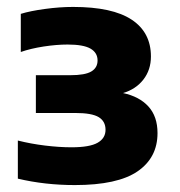

<svg xmlns="http://www.w3.org/2000/svg" viewBox="-20 -459 518 554"><path d="M434.5 -75Q434.5 -4 376.8 35.5Q319 75 196 75Q109.5 75 31.5 56.5V-53.5Q69 -44 110 -39Q151 -34 186.5 -34Q238.5 -34 261.5 -47Q284.5 -60 284.5 -84.5Q284.5 -109 264.8 -121Q245 -133 197 -133H83.5V-242H182.5Q225.5 -242 243.5 -252.8Q261.5 -263.5 261.5 -284.5Q261.5 -307 241 -318.8Q220.5 -330.5 175 -330.5Q143.5 -330.5 106 -324.8Q68.5 -319 40 -309V-419Q67.5 -427.5 110 -433.2Q152.5 -439 191 -439Q304.5 -439 360 -402.2Q415.5 -365.5 415.5 -296Q415.5 -257.5 393.8 -229.5Q372 -201.5 335 -190.5Q382 -180.5 408.2 -151.8Q434.5 -123 434.5 -75Z"/></svg>

Font: Encode Sans Expanded ExtraBold
Style: Regular
Weight: 800
Width: 7
Designer: Multiple Designers
Foundry: Impallari Type
Version: Version 2.000